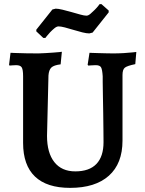

<svg xmlns="http://www.w3.org/2000/svg" viewBox="-20 -899 703 931"><path d="M320 12Q207 12 149.5 -43Q92 -98 92 -206V-529Q92 -561 85.5 -572Q79 -583 58 -583Q50 -583 38 -582Q26 -581 26 -581L24 -585L31 -643Q31 -643 54 -642Q77 -641 108.5 -640.5Q140 -640 166 -640Q181 -640 200.5 -641.5Q220 -643 238.5 -644Q257 -645 268.5 -646.5Q280 -648 280 -648L274 -587Q241 -583 229 -571.5Q217 -560 215 -533L208 -240Q208 -158 243.5 -113Q279 -68 345 -68Q413 -68 447.5 -104Q482 -140 482 -210Q482 -231 481.5 -269Q481 -307 480.5 -351Q480 -395 479 -435.5Q478 -476 478 -502.5Q478 -529 478 -529Q476 -562 470 -572.5Q464 -583 444 -583Q436 -583 422 -582Q408 -581 408 -581L405 -585L414 -643Q414 -643 426 -642.5Q438 -642 457 -641.5Q476 -641 495.5 -640.5Q515 -640 529 -640Q554 -640 579.5 -641.5Q605 -643 623 -645Q641 -647 641 -647L636 -588Q597 -580 585.5 -571Q574 -562 574 -535V-217Q574 -106 508 -47Q442 12 320 12ZM190 -715 156 -747V-755L234 -853L250 -857Q262 -857 283 -852Q304 -847 326.5 -840.5Q349 -834 369 -828.5Q389 -823 399 -823Q408 -823 418.5 -832Q429 -841 439.5 -851.5Q450 -862 456.5 -870.5Q463 -879 463 -879H472L507 -848V-839L429 -741L413 -737Q400 -737 379.5 -742Q359 -747 336.5 -754Q314 -761 294.5 -766Q275 -771 264 -771Q255 -771 244 -762Q233 -753 223 -742.5Q213 -732 206.5 -723.5Q200 -715 200 -715Z"/></svg>

Font: Alegreya SemiBold
Style: Regular
Weight: 600
Designer: Juan Pablo del Peral
Foundry: Huerta Tipografica
Version: Version 2.009